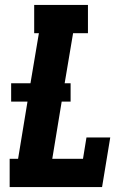

<svg xmlns="http://www.w3.org/2000/svg" viewBox="-20 -755 540 775"><path d="M19 0V-114H53L91 -345H25V-419H103L137 -621H118V-735H335V-621H275L241 -419H265V-345H229L191 -114H315L329 -200H425L392 0Z"/></svg>

Font: Iosevka Slab Heavy Oblique
Style: Regular
Weight: 900
Italic angle: -9°
Monospace: yes
Designer: Belleve Invis
Foundry: Belleve Invis
Version: Version 11.1.1; ttfautohint (v1.8.3)